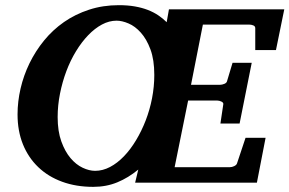

<svg xmlns="http://www.w3.org/2000/svg" viewBox="-20 -707 1120 743"><path d="M577.1 -417Q577.1 -475.6 562.3 -515.6Q547.4 -555.7 525.1 -580.6Q502.9 -605.5 477.5 -616.2Q452.1 -627 431.2 -627Q402.3 -627 374.5 -612.1Q346.7 -597.2 321.3 -570.8Q295.9 -544.4 274.2 -508.8Q252.4 -473.1 236.8 -431.6Q221.2 -390.1 212.2 -344.7Q203.1 -299.3 203.1 -253.9Q203.1 -199.2 217.3 -159.9Q231.4 -120.6 252.9 -95.2Q274.4 -69.8 299.8 -57.9Q325.2 -45.9 348.1 -45.9Q377.4 -45.9 405.8 -60.8Q434.1 -75.7 459.5 -102.1Q484.9 -128.4 506.3 -164.1Q527.8 -199.7 543.7 -240.7Q559.6 -281.7 568.4 -326.9Q577.1 -372.1 577.1 -417ZM1047.9 -513.2H967.8V-598.1Q967.8 -605.5 960.4 -608.6Q953.1 -611.8 944.8 -611.8H765.1L719.2 -378.9H832Q839.4 -378.9 848.4 -382.6Q857.4 -386.2 858.9 -394L879.9 -463.9H954.1L907.2 -229H833L844.2 -304.2Q844.7 -310.1 836.7 -314Q828.6 -317.9 820.8 -317.9H708L655.8 -60.1H870.1Q873.5 -60.1 877.7 -61Q881.8 -62 886 -64Q890.1 -65.9 893.1 -68.6Q896 -71.3 897 -74.2L930.2 -173.8H1007.8L974.1 0H502.9L515.1 -50.8Q476.6 -19 434.1 -1.5Q391.6 16.1 340.8 16.1Q274.4 16.1 220.5 -3.7Q166.5 -23.4 128.2 -60.1Q89.8 -96.7 68.8 -148.4Q47.9 -200.2 47.9 -264.2Q47.9 -314 59.6 -364.5Q71.3 -415 94.2 -462.2Q117.2 -509.3 150.6 -550.3Q184.1 -591.3 227.5 -621.6Q271 -651.9 324.5 -669.4Q377.9 -687 439.9 -687Q474.1 -687 502 -682.1Q529.8 -677.2 552.2 -668.5Q574.7 -659.7 592.8 -647.5Q610.8 -635.3 625 -621.1L633.8 -670.9H1080.1Z"/></svg>

Font: Charis SIL APac
Style: Bold Italic
Weight: 700
Italic angle: -11°
Foundry: SIL International
Version: Version 5.000